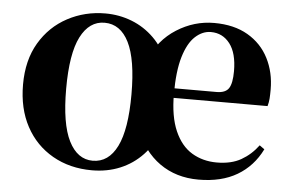

<svg xmlns="http://www.w3.org/2000/svg" viewBox="-45 -620 1064 700"><g transform="rotate(5 487.0 -270.0)"><path d="M314 17Q233 17 170 -19Q107 -55 72 -120Q37 -185 37 -273Q37 -362 74.5 -425.5Q112 -489 175.5 -523Q239 -557 314 -557Q365 -557 411 -539Q457 -521 492.5 -486Q528 -451 547 -401H479Q511 -476 575 -516.5Q639 -557 712 -557Q785 -557 835.5 -527.5Q886 -498 912 -447Q938 -396 938 -333Q938 -314 937 -300Q936 -286 932 -272H495V-307H742Q775 -307 787 -325.5Q799 -344 799 -388Q799 -454 772.5 -488.5Q746 -523 703 -523Q672 -523 645.5 -498.5Q619 -474 603.5 -422Q588 -370 588 -286Q588 -204 611 -151.5Q634 -99 674 -75Q714 -51 765 -51Q818 -51 854 -71.5Q890 -92 916 -127L934 -114Q903 -51 845.5 -17Q788 17 704 17Q622 17 562 -25.5Q502 -68 471 -148H554Q534 -96 499 -59Q464 -22 417 -2.5Q370 17 314 17ZM314 -18Q372 -18 403 -80.5Q434 -143 434 -271Q434 -399 403 -461Q372 -523 314 -523Q258 -523 226.5 -461.5Q195 -400 195 -271Q195 -143 226.5 -80.5Q258 -18 314 -18Z"/></g></svg>

Font: Noto Serif JP ExtraLight ExtraBold
Style: Regular
Weight: 800
Version: Version 2.003-H1;hotconv 1.1.1;makeotfexe 2.6.0